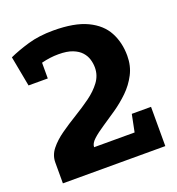

<svg xmlns="http://www.w3.org/2000/svg" viewBox="-115 -703 734 797"><g transform="rotate(-20 252.0 -305.0)"><path d="M28.3 0V-92Q28.3 -124 49.2 -150.2Q70 -176.3 103 -199.7Q136 -223 173 -245.5Q210 -268 243 -291.8Q276 -315.7 296.8 -343.8Q317.7 -372 317.7 -406.7Q317.7 -424.7 312.3 -442.7Q307 -460.7 293.5 -475.8Q280 -491 255.8 -500.5Q231.7 -510 193.7 -510L207 -610Q301 -610 356.5 -583.3Q412 -556.7 436.3 -510.8Q460.7 -465 460.7 -406.7Q460.7 -361.7 441.8 -325.5Q423 -289.3 393.7 -260.8Q364.3 -232.3 331 -209.3Q297.7 -186.3 268.3 -167Q239 -147.7 220.2 -130.5Q201.3 -113.3 201.3 -96.7H480.7V0ZM37.3 -472 8.3 -564Q46.3 -581.3 95.5 -595.7Q144.7 -610 207 -610L193.7 -510Q156.3 -510 118.3 -500.2Q80.3 -490.3 37.3 -472ZM480.7 -173.3V0H360.7L395.7 -173.3ZM118.3 -430.7H33.3L8.3 -564H118.3Z"/></g></svg>

Font: Epunda Slab Light
Style: Regular
Weight: 300
Designer: Simon Atzbach
Foundry: typofactur
Version: Version 1.102